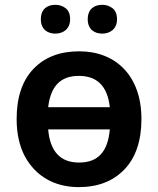

<svg xmlns="http://www.w3.org/2000/svg" viewBox="-20 -764 654 794"><path d="M148.9 -684.1C148.9 -643.6 175.3 -625 209 -625C240.7 -625 270 -643.6 270 -684.1C270 -705.1 263.7 -720.7 251.5 -730C239.3 -739.3 225.1 -744.1 209 -744.1C175.3 -744.1 148.9 -726.6 148.9 -684.1ZM342.8 -684.1C342.8 -643.6 369.6 -625 402.8 -625C434.6 -625 463.9 -643.6 463.9 -684.1C463.9 -705.1 457.5 -720.7 445.3 -730C433.1 -739.3 418.9 -744.1 402.8 -744.1C369.6 -744.1 342.8 -726.6 342.8 -684.1ZM564.9 -272C564.9 -451.7 457.5 -551.8 308.1 -551.8C228 -551.8 165 -527.8 118.7 -479.5C72.3 -431.2 48.8 -362.3 48.8 -272C48.8 -211.9 60.1 -161.1 82 -119.1C126.5 -35.2 206.1 9.8 305.2 9.8C384.8 9.8 448.2 -14.6 495.1 -64C541.5 -112.8 564.9 -182.1 564.9 -272ZM306.2 -450.2C381.8 -450.2 424.8 -407.2 434.1 -320.8H179.2C189.5 -406.2 228.5 -450.2 306.2 -450.2ZM307.1 -91.8C228.5 -91.8 187 -138.7 179.2 -229H434.1C426.3 -138.7 387.2 -91.8 307.1 -91.8Z"/></svg>

Font: Noto Reveo Sans
Style: Regular
Weight: 600
Designer: Monotype Design Team
Foundry: Monotype Imaging Inc.
Version: Version 2.007